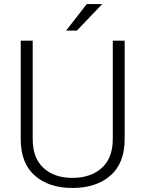

<svg xmlns="http://www.w3.org/2000/svg" viewBox="-20 -910 711 940"><path d="M590.3 -710.9V-229Q590.3 -110.8 520.5 -50.3Q450.7 10.3 334 10.3Q219.2 10.3 150.4 -50.3Q81.5 -110.8 81.5 -229V-710.9H140.1V-229Q140.1 -136.2 193.1 -87.6Q246.1 -39.1 334 -39.1Q423.8 -39.1 478 -87.6Q532.2 -136.2 532.2 -229V-710.9ZM404.8 -890.1H480.5L356.4 -760.3H303.7Z"/></svg>

Font: Franko
Style: Light
Weight: 300
Designer: Google
Version: Version 1.200310; 2013